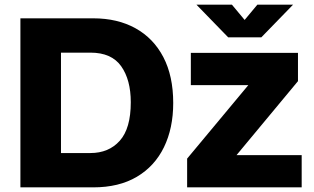

<svg xmlns="http://www.w3.org/2000/svg" viewBox="-20 -808 1352 828"><path d="M68 0V-729H382Q487 -729 564.5 -686Q642 -643 684.5 -561.5Q727 -480 727 -364Q727 -255 687 -173Q647 -91 570 -45.5Q493 0 382 0ZM370 -581H243V-148H370Q449 -148 496.5 -201Q544 -254 544 -367Q544 -464 502.5 -522.5Q461 -581 370 -581ZM1000 -139H1281V0H787V-124L1051 -441H803V-580H1265V-458ZM964 -647 827 -788H980L1035 -722L1090 -788H1244L1107 -647Z"/></svg>

Font: BDO Grotesk ExtraBold
Style: Regular
Weight: 800
Designer: Deni Anggara
Foundry: Lokal Container
Version: Version 2.000